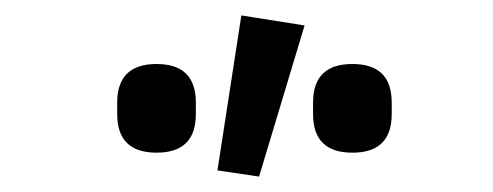

<svg xmlns="http://www.w3.org/2000/svg" viewBox="-20 -812 640 249"><path d="M316 -583 262 -591 293 -792 375 -779ZM132 -664V-679Q132 -729 183 -729Q234 -729 234 -679V-664Q234 -614 183 -614Q132 -614 132 -664ZM386 -664V-679Q386 -729 437 -729Q488 -729 488 -679V-664Q488 -614 437 -614Q386 -614 386 -664Z"/></svg>

Font: Anuphan Medium
Style: Regular
Weight: 500
Designer: Mike Abbink, Paul van der Laan, Pieter van Rosmalen, Mint Tantisuwanna
Foundry: Bold Monday; Cadson Demak
Version: Version 3.002;hotconv 1.0.109;makeotfexe 2.5.65596